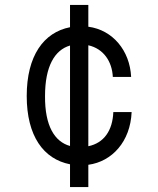

<svg xmlns="http://www.w3.org/2000/svg" viewBox="-20 -756 640 776"><path d="M88 -368C88 -206 156 -113 263 -92V0H337V-90C433 -103 507 -184 512 -303H438C435 -228 400 -178 337 -165V-573C399 -559 433 -507 436 -445H510C505 -551 436 -635 337 -648V-736H263V-646C156 -625 88 -530 88 -368ZM162 -368C162 -488 201 -554 263 -572V-166C201 -183 161 -247 162 -368Z"/></svg>

Font: Fliege Mono Light
Style: Regular
Weight: 300
Version: Version 0.020;Glyphs 3.3 (3306)